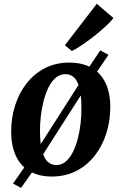

<svg xmlns="http://www.w3.org/2000/svg" viewBox="-20 -888 617 980"><path d="M87.5 71 46.5 49 116 -50.5 152.5 -97 410.5 -501 430.5 -539.5 492 -631 533.5 -608 471 -515.5 439.5 -475 180.5 -69.5 155 -24.5ZM333.5 -568.5Q400 -568.5 446.5 -542.5Q493 -516.5 517.8 -466.2Q542.5 -416 543 -343Q543 -271.5 522.8 -207.5Q502.5 -143.5 463.8 -93.8Q425 -44 369.5 -15.5Q314 13 244.5 13Q179.5 13 133 -13.2Q86.5 -39.5 62.2 -89.8Q38 -140 37 -212.5Q36.5 -284.5 56.8 -348.8Q77 -413 115.8 -462.5Q154.5 -512 209.5 -540.2Q264.5 -568.5 333.5 -568.5ZM314 -509.5Q286 -509.5 264.8 -491.5Q243.5 -473.5 228.2 -443Q213 -412.5 203 -374.5Q193 -336.5 188.5 -296.5Q184 -256.5 184 -219.5Q184.5 -154.5 195 -116.5Q205.5 -78.5 224 -62Q242.5 -45.5 267 -45.5Q294.5 -45.5 315.5 -63.5Q336.5 -81.5 352 -112Q367.5 -142.5 377.2 -180.5Q387 -218.5 391.5 -258.8Q396 -299 395.5 -336.5Q395.5 -402 385.2 -439.8Q375 -477.5 357 -493.5Q339 -509.5 314 -509.5ZM311 -657 474 -868.5 558.5 -796.5Q553 -786.5 535.2 -769Q517.5 -751.5 492.8 -730.2Q468 -709 440.8 -688.5Q413.5 -668 388.8 -651.8Q364 -635.5 346.5 -627.5Z"/></svg>

Font: Merriweather
Style: Bold Italic
Weight: 700
Italic angle: -7.8°
Version: Version 2.101